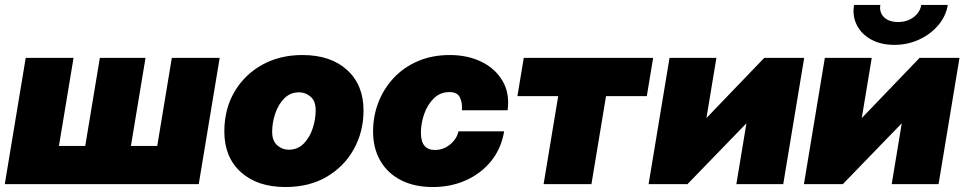

<svg xmlns="http://www.w3.org/2000/svg" viewBox="-20 -752 3938 784"><path d="M85 -515.6H280.3L220.7 -156.2H328.1L387.7 -515.6H574.2L514.6 -156.2H622.1L681.6 -515.6H877L791.5 0H-0.5Z M1145.5 11.7Q1030.8 11.7 963.4 -49.3Q896 -110.4 896 -214.8Q896 -306.2 937 -376.5Q978 -446.8 1050 -487.1Q1122.1 -527.3 1214.8 -527.3Q1330.1 -527.3 1397.2 -466.3Q1464.4 -405.3 1464.4 -300.8Q1464.4 -215.3 1425.5 -144.3Q1386.7 -73.2 1315.2 -30.8Q1243.7 11.7 1145.5 11.7ZM1158.7 -140.6Q1195.3 -140.6 1220 -165.5Q1244.6 -190.4 1256.8 -227.8Q1269 -265.1 1269 -301.8Q1269 -339.4 1248.3 -357.2Q1227.5 -375 1201.7 -375Q1165 -375 1140.6 -350.1Q1116.2 -325.2 1103.8 -288.1Q1091.3 -251 1091.3 -213.9Q1091.3 -176.8 1112.1 -158.7Q1132.8 -140.6 1158.7 -140.6Z M1747.1 11.7Q1671.9 11.7 1617.2 -16.4Q1562.5 -44.4 1533 -95.5Q1503.4 -146.5 1503.4 -214.8Q1503.4 -278.3 1525.4 -334.7Q1547.4 -391.1 1588.4 -434.6Q1629.4 -478 1687.3 -502.7Q1745.1 -527.3 1816.4 -527.3Q1889.2 -527.3 1945.8 -499.8Q2002.4 -472.2 2032.2 -421.4Q2062 -370.6 2052.7 -301.8H1866.2Q1868.7 -330.6 1858.4 -353.3Q1848.1 -376 1815.4 -376Q1777.3 -376 1751.2 -350.1Q1725.1 -324.2 1711.9 -285.9Q1698.7 -247.6 1698.7 -210Q1698.7 -139.6 1755.9 -139.6Q1790.5 -139.6 1817.9 -162.1Q1845.2 -184.6 1852.1 -215.8H2038.6Q2027.3 -147 1986.8 -95.9Q1946.3 -44.9 1884.3 -16.6Q1822.3 11.7 1747.1 11.7Z M2199.7 0 2259.3 -359.4H2092.8L2118.7 -515.6H2647L2621.1 -359.4H2454.6L2395 0Z M3178.2 0H2986.8L3027.8 -248H3027.3L2787.1 0H2628.4L2713.9 -515.6H2905.3L2864.7 -270.5H2865.2L3100.6 -515.6H3263.7Z M3812.5 0H3621.1L3662.1 -248H3661.6L3421.4 0H3262.7L3348.1 -515.6H3539.6L3499 -270.5H3499.5L3734.9 -515.6H3897.9ZM3631.8 -568.8Q3577.1 -568.8 3537.4 -590.6Q3497.6 -612.3 3478.8 -649.4Q3460 -686.5 3467.3 -731.9H3574.7Q3569.8 -701.2 3589.8 -681.6Q3609.9 -662.1 3647 -662.1Q3683.6 -662.1 3710.2 -681.6Q3736.8 -701.2 3741.7 -731.9H3850.1Q3842.8 -686.5 3811.5 -649.4Q3780.3 -612.3 3733.4 -590.6Q3686.5 -568.8 3631.8 -568.8Z"/></svg>

Font: Inter Display Black
Style: Italic
Weight: 900
Italic angle: -9.39999°
Designer: Rasmus Andersson
Foundry: rsms
Version: Version 4.000;git-a52131595